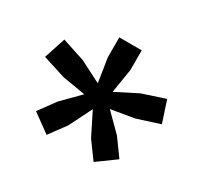

<svg xmlns="http://www.w3.org/2000/svg" viewBox="-99 -932 696 667"><g transform="rotate(30 249.0 -598.0)"><path d="M300.5 -576 368 -508.5 416.5 -441.5 343.5 -388.5 295 -455 249.5 -546 204 -455 155 -388.5 82 -441.5 131 -508.5 198 -576 105.5 -591.5 15 -620.5 43 -706 133 -676.5 219.5 -632.5 204.5 -728.5V-808H294.5V-728.5L279 -632.5L365.5 -676.5L455.5 -706L483.5 -620.5L393 -591.5Z"/></g></svg>

Font: Encode Sans Semi Expanded SmBd
Style: Regular
Weight: 600
Width: 6
Designer: Multiple Designers
Foundry: Impallari Type
Version: Version 2.000